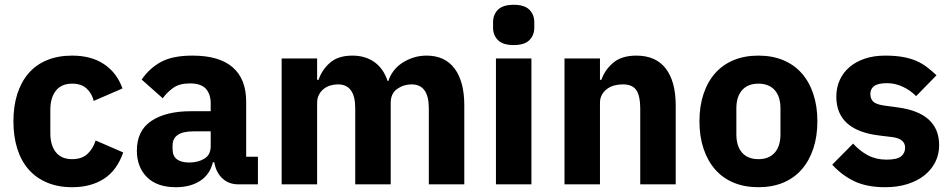

<svg xmlns="http://www.w3.org/2000/svg" viewBox="-20 -769 3970 801"><path d="M281 12Q222 12 176 -7.5Q130 -27 99 -62.5Q68 -98 52 -149Q36 -200 36 -263Q36 -326 52 -376.5Q68 -427 99 -463Q130 -499 176 -518Q222 -537 281 -537Q361 -537 414.5 -501Q468 -465 491 -400L371 -348Q364 -378 342 -399Q320 -420 281 -420Q236 -420 213 -390.5Q190 -361 190 -311V-213Q190 -163 213 -134Q236 -105 281 -105Q321 -105 344.5 -126.5Q368 -148 379 -183L494 -133Q468 -58 413.5 -23Q359 12 281 12Z M974 0Q934 0 907.5 -25Q881 -50 874 -92H868Q856 -41 815 -14.5Q774 12 714 12Q635 12 593 -30Q551 -72 551 -141Q551 -224 611.5 -264.5Q672 -305 776 -305H859V-338Q859 -376 839 -398.5Q819 -421 772 -421Q728 -421 702 -402Q676 -383 659 -359L571 -437Q603 -484 651.5 -510.5Q700 -537 783 -537Q895 -537 951 -488Q1007 -439 1007 -345V-115H1056V0ZM769 -91Q806 -91 832.5 -107Q859 -123 859 -159V-221H787Q700 -221 700 -162V-147Q700 -118 718 -104.5Q736 -91 769 -91Z M1155 0V-525H1303V-436H1309Q1323 -478 1357 -507.5Q1391 -537 1450 -537Q1504 -537 1542 -510Q1580 -483 1597 -431H1600Q1607 -453 1621.5 -472.5Q1636 -492 1657 -506Q1678 -520 1704 -528.5Q1730 -537 1760 -537Q1836 -537 1876.5 -483Q1917 -429 1917 -329V0H1769V-317Q1769 -417 1697 -417Q1664 -417 1637 -398Q1610 -379 1610 -340V0H1462V-317Q1462 -417 1390 -417Q1374 -417 1358.5 -412.5Q1343 -408 1330.5 -398Q1318 -388 1310.5 -373.5Q1303 -359 1303 -340V0Z M2123 -581Q2078 -581 2057.5 -601.5Q2037 -622 2037 -654V-676Q2037 -708 2057.5 -728.5Q2078 -749 2123 -749Q2168 -749 2188.5 -728.5Q2209 -708 2209 -676V-654Q2209 -622 2188.5 -601.5Q2168 -581 2123 -581ZM2049 -525H2197V0H2049Z M2335 0V-525H2483V-436H2489Q2503 -477 2538 -507Q2573 -537 2635 -537Q2716 -537 2757.5 -483Q2799 -429 2799 -329V0H2651V-317Q2651 -368 2635 -392.5Q2619 -417 2578 -417Q2560 -417 2543 -412.5Q2526 -408 2512.5 -398Q2499 -388 2491 -373.5Q2483 -359 2483 -340V0Z M3144 12Q3086 12 3040.5 -7Q2995 -26 2963.5 -62Q2932 -98 2915 -149Q2898 -200 2898 -263Q2898 -326 2915 -377Q2932 -428 2963.5 -463.5Q2995 -499 3040.5 -518Q3086 -537 3144 -537Q3202 -537 3247.5 -518Q3293 -499 3324.5 -463.5Q3356 -428 3373 -377Q3390 -326 3390 -263Q3390 -200 3373 -149Q3356 -98 3324.5 -62Q3293 -26 3247.5 -7Q3202 12 3144 12ZM3144 -105Q3188 -105 3212 -132Q3236 -159 3236 -209V-316Q3236 -366 3212 -393Q3188 -420 3144 -420Q3100 -420 3076 -393Q3052 -366 3052 -316V-209Q3052 -159 3076 -132Q3100 -105 3144 -105Z M3673 12Q3597 12 3545 -12.5Q3493 -37 3452 -82L3539 -170Q3567 -139 3601 -121Q3635 -103 3678 -103Q3722 -103 3739 -116.5Q3756 -130 3756 -153Q3756 -190 3703 -197L3646 -204Q3469 -226 3469 -366Q3469 -404 3483.5 -435.5Q3498 -467 3524.5 -489.5Q3551 -512 3588.5 -524.5Q3626 -537 3673 -537Q3714 -537 3745.5 -531.5Q3777 -526 3801.5 -515.5Q3826 -505 3846.5 -489.5Q3867 -474 3887 -455L3802 -368Q3777 -393 3745.5 -407.5Q3714 -422 3681 -422Q3643 -422 3627 -410Q3611 -398 3611 -378Q3611 -357 3622.5 -345.5Q3634 -334 3666 -329L3725 -321Q3898 -298 3898 -163Q3898 -125 3882 -93Q3866 -61 3836.5 -37.5Q3807 -14 3765.5 -1Q3724 12 3673 12Z"/></svg>

Font: IBM Plex Sans Arabic
Style: Bold
Weight: 700
Designer: Mike Abbink, Paul van der Laan, Pieter van Rosmalen, Wael Morcos, Khajak Apelian
Foundry: Bold Monday
Version: Version 1.2